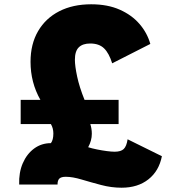

<svg xmlns="http://www.w3.org/2000/svg" viewBox="-20 -861 797 896"><path d="M547.5 15Q623 15 672.5 -24Q722 -63 735.5 -132L575.5 -211Q570.5 -178 557.2 -165.5Q544 -153 515 -153Q500.5 -153 477.8 -156Q455 -159 431.8 -163.8Q408.5 -168.5 391.5 -174Q408.5 -205 408.5 -236.5Q408.5 -260 401.5 -282H533.5V-395H374.5Q350.5 -454.5 340 -503.8Q329.5 -553 329.5 -582Q329.5 -622.5 347.8 -640.2Q366 -658 401 -658Q442.5 -658 465.8 -635.2Q489 -612.5 503.5 -565.5L681.5 -656Q667 -707.5 631 -749.2Q595 -791 538.5 -816Q482 -841 405.5 -841Q320 -841 256.5 -808.5Q193 -776 157.8 -715.8Q122.5 -655.5 122.5 -572.5Q122.5 -476 168.5 -395H76.5V-282H217.5Q229 -262.5 229 -238Q229 -208 217.5 -193Q173.5 -193 139.2 -167.8Q105 -142.5 86.2 -99Q67.5 -55.5 69.5 0H248.5Q248.5 -19.5 257.2 -27.8Q266 -36 287 -36Q318.5 -36 361 -23.2Q403.5 -10.5 451.5 2.2Q499.5 15 547.5 15Z"/></svg>

Font: Spartan Black
Style: Regular
Weight: 900
Designer: Matt Bailey, Mirko Velimirovic
Foundry: Matt Bailey
Version: Version 1.003; ttfautohint (v1.8.3)